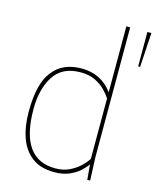

<svg xmlns="http://www.w3.org/2000/svg" viewBox="-119 -882 790 970"><g transform="rotate(15 275.5 -397.0)"><path d="M258 6Q187 6 142.5 -27Q98 -60 76.5 -119Q55 -178 55 -255Q55 -403 106 -467Q157 -536 258 -536Q361 -536 420 -455V-800H440V-120L445 0H430L423 -79Q411 -61 389.5 -41.5Q368 -22 335.5 -8Q303 6 258 6ZM258 -14Q299 -14 330.5 -29Q362 -44 384.5 -65Q407 -86 420 -107V-423Q408 -442 387 -463.5Q366 -485 334.5 -500.5Q303 -516 258 -516Q163 -516 119 -449Q75 -382 75 -275Q75 -14 258 -14ZM540 -620H530V-800H551Z"/></g></svg>

Font: Tanohe Sans Thin
Style: Regular
Weight: 100
Designer: Village Type and Design LLC & Cristiano Sobral
Foundry: Cooper Hewitt Smithsonian Design Museum
Version: Version 1.00;September 29, 2021;FontCreator 13.0.0.2655 64-b